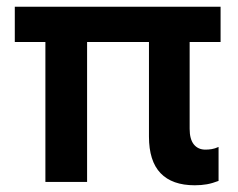

<svg xmlns="http://www.w3.org/2000/svg" viewBox="-20 -541 707 571"><path d="M559 10Q492 10 457.5 -26Q423 -62 423 -135V-459H544V-158Q544 -127 556.5 -111.5Q569 -96 591 -96Q600 -96 609.5 -97.5Q619 -99 630 -104V-3Q612 4 595.5 7Q579 10 559 10ZM115 0V-459H239V0ZM24 -416V-521H636V-416Z"/></svg>

Font: TikTok Sans 24pt SemiBold
Style: Regular
Weight: 600
Version: Version 4.000